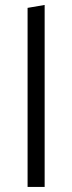

<svg xmlns="http://www.w3.org/2000/svg" viewBox="-20 -736 284 756"><path d="M88.6 0V-705L155.8 -716.5V0Z"/></svg>

Font: Ysabeau
Style: Bold
Weight: 700
Designer: Christian Thalmann (Catharsis Fonts)
Version: Version 2.000;gftools[0.9.27.dev2+g8671c4b]